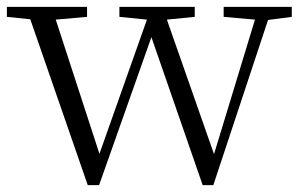

<svg xmlns="http://www.w3.org/2000/svg" viewBox="-24 -532 874 558"><path d="M626 -483 717 -475 598 -84 461 -475 542 -483V-512H323V-483L403 -475L265 -85L138 -475L229 -483V-512H-4V-483L64 -476L231 6H264L416 -424L565 6H596L755 -474L824 -483V-512H626Z"/></svg>

Font: Noto Serif CJK SC Light
Style: Regular
Weight: 300
Designer: Ryoko NISHIZUKA 西塚涼子 (kana & ideographs); Frank Grießhammer (Latin, Greek & Cyrillic); Wenlong ZHANG 张文龙 (bopomofo); San
Foundry: Adobe
Version: Version 2.001;hotconv 1.1.0;makeotfexe 2.6.0